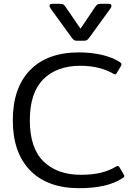

<svg xmlns="http://www.w3.org/2000/svg" viewBox="-20 -969 716 1004"><path d="M353 -775 245 -924Q239 -933 239 -939Q239 -949 252 -949H292Q306 -949 311 -946Q316 -943 323 -933L401 -819L478 -933Q485 -943 490 -946Q495 -949 509 -949H549Q563 -949 563 -938Q563 -932 557 -924L449 -775Q440 -763 435 -759.5Q430 -756 418 -756H384Q372 -756 367 -759.5Q362 -763 353 -775ZM47 -340Q47 -509 137 -602Q227 -695 393 -695Q457 -695 513 -682Q569 -669 607 -644Q615 -639 615 -633Q615 -629 612 -623L591 -588Q587 -580 582 -580Q577 -580 572 -584Q542 -602 498 -613.5Q454 -625 400 -625Q277 -625 206.5 -554.5Q136 -484 136 -340Q136 -194 208 -124.5Q280 -55 402 -55Q462 -55 506 -65.5Q550 -76 585 -97Q590 -101 596 -101Q601 -101 605 -94L627 -56Q630 -52 630 -48Q630 -45 627.5 -42.5Q625 -40 620 -37Q542 15 394 15Q228 15 137.5 -78Q47 -171 47 -340Z"/></svg>

Font: Mitr Light
Style: Regular
Weight: 300
Designer: Thanarat Vachiruckul
Foundry: Cadson Demak
Version: Version 1.003